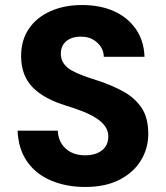

<svg xmlns="http://www.w3.org/2000/svg" viewBox="-20 -732 662 764"><path d="M319 12Q244 12 183.5 -13.5Q123 -39 88 -89Q53 -139 50 -212H210Q211 -183 224.5 -161Q238 -139 262 -126.5Q286 -114 318 -114Q346 -114 366.5 -122.5Q387 -131 399 -147.5Q411 -164 411 -189Q411 -211 398.5 -229Q386 -247 363.5 -261.5Q341 -276 311 -288Q281 -300 245 -311Q155 -338 109.5 -385Q64 -432 64 -509Q64 -573 95.5 -618.5Q127 -664 182 -688Q237 -712 306 -712Q379 -712 433.5 -687.5Q488 -663 520.5 -616.5Q553 -570 555 -506H393Q393 -528 381 -546Q369 -564 349.5 -575Q330 -586 305 -586Q282 -587 263 -579.5Q244 -572 233 -556.5Q222 -541 222 -518Q222 -496 233.5 -479.5Q245 -463 265.5 -451.5Q286 -440 313.5 -430Q341 -420 373 -410Q427 -392 471.5 -367.5Q516 -343 543 -303.5Q570 -264 570 -199Q570 -142 541 -94Q512 -46 456 -17Q400 12 319 12Z"/></svg>

Font: DM Sans 9pt Black
Style: Regular
Weight: 900
Version: Version 4.004;gftools[0.9.30]